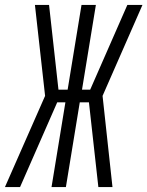

<svg xmlns="http://www.w3.org/2000/svg" viewBox="-43 -755 595 775"><path d="M411 0H354L316 -342H279L223 0H165L221 -342H188L38 0H-23L139 -368L98 -735H155L193 -393H230L286 -735H344L288 -393H321L471 -735H532L371 -368Z"/></svg>

Font: Iosevka Term Curly Light
Style: Italic
Weight: 300
Italic angle: -9°
Designer: Belleve Invis
Foundry: Belleve Invis
Version: Version 32.3.0